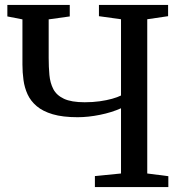

<svg xmlns="http://www.w3.org/2000/svg" viewBox="-20 -763 748 783"><path d="M473.5 -321.5Q436 -304.5 388 -294.8Q340 -285 296.5 -285Q236 -285 195.2 -297Q154.5 -309 129.8 -330Q105 -351 92.5 -378.2Q80 -405.5 75.8 -436.5Q71.5 -467.5 71.5 -499.5V-684L10 -696V-743H264.5V-696L178.5 -684V-527Q178.5 -490 181.5 -457.2Q184.5 -424.5 197.5 -399.5Q210.5 -374.5 240.8 -360.2Q271 -346 325.5 -346Q358.5 -346 386.8 -350Q415 -354 437.2 -360.2Q459.5 -366.5 473.5 -373.5V-684.5L383.5 -697V-743H665.5V-697L580.5 -684.5V-55.5L666.5 -44.5V0H367V-45L473.5 -55.5Z"/></svg>

Font: Merriweather 36pt
Style: Regular
Weight: 400
Designer: Eben Sorkin
Foundry: Eben Sorkin
Version: Version 2.100